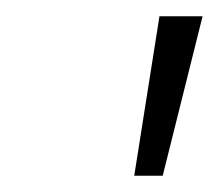

<svg xmlns="http://www.w3.org/2000/svg" viewBox="-20 -770 269 236"><path d="M145 -554 176 -750H229L180 -554Z"/></svg>

Font: Red Hat Text
Style: Italic
Weight: 300
Italic angle: -12°
Designer: Pentagram, MCKL
Foundry: Pentagram, MCKL
Version: Version 1.023